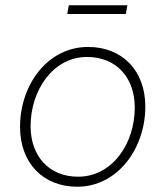

<svg xmlns="http://www.w3.org/2000/svg" viewBox="-20 -703 628 728"><path d="M273 5C425 5 531 -139 531 -299C531 -436 443 -525 314 -525C161 -525 56 -382 56 -222C56 -85 143 5 273 5ZM276 -33C165 -33 96 -112 96 -225C96 -359 180 -487 310 -487C422 -487 491 -408 491 -295C491 -160 407 -33 276 -33ZM235 -650H457L463 -683H241Z"/></svg>

Font: Fixel Text 20240404 ExtraLight
Style: Italic
Weight: 200
Width: 4
Italic angle: -10°
Designer: AlfaBravo + MacPaw
Foundry: Kyrylo Tkachov, Marchela Mozhyna, Serhii Makarenko, Maria Weinstein, Zakhar Kryvoshyya
Version: Version 1.211;Glyphs 3.2 (3225)